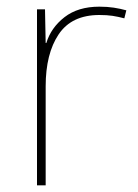

<svg xmlns="http://www.w3.org/2000/svg" viewBox="-20 -556 415 576"><path d="M278 -536Q302 -536 321.5 -533Q341 -530 359 -525L353 -501Q334 -506 317.5 -508.5Q301 -511 278 -511Q195 -511 156 -453Q117 -395 117 -297V0H91V-528H115L117 -427H119Q133 -473 173.5 -504.5Q214 -536 278 -536Z"/></svg>

Font: Noto Sans Lao Looped Thin
Style: Regular
Weight: 100
Designer: Mark Frömberg, Ben Mitchell
Foundry: The Fontpad Ltd
Version: Version 1.002; ttfautohint (v1.8.4.7-5d5b)